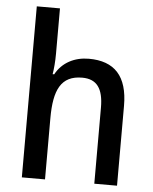

<svg xmlns="http://www.w3.org/2000/svg" viewBox="-54 -805 678 850"><g transform="rotate(5 285.5 -380.0)"><path d="M178 -558V-760H75V0H178V-272C178 -398 209 -463 303 -463C368 -463 397 -423 397 -338V0H498V-355C498 -487 439 -549 325 -549C262 -549 207 -521 178 -467H171C175 -490 178 -524 178 -558Z"/></g></svg>

Font: Noto Sans Arabic UI SmCn Md
Style: Regular
Weight: 500
Width: 4
Designer: Monotype Design Team, Nadine Chahine and Nizar Qandah
Foundry: Monotype Imaging Inc.
Version: Version 2.010